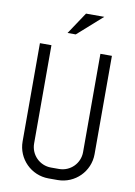

<svg xmlns="http://www.w3.org/2000/svg" viewBox="-98 -963 730 1035"><g transform="rotate(10 267.0 -445.0)"><path d="M464 -162V-700H401V-162C401 -100 351 -50 289 -50H245C183 -50 133 -100 133 -162V-700H70V-162C70 -67 147 10 242 10H292C387 10 464 -67 464 -162ZM387 -900H287L207 -780H252Z"/></g></svg>

Font: Abel
Style: Regular
Weight: 400
Designer: Matthew Desmond
Foundry: Matthew Desmond
Version: Version 1.002